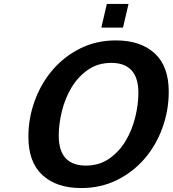

<svg xmlns="http://www.w3.org/2000/svg" viewBox="-20 -940 876 974"><path d="M124 -246Q124 -341 156.5 -429.5Q189 -518 247.5 -586Q306 -654 387.5 -694.5Q469 -735 568 -735Q693 -735 764.5 -669.5Q836 -604 836 -475Q836 -380 804 -291.5Q772 -203 713.5 -135Q655 -67 573 -26.5Q491 14 392 14Q267 14 195.5 -51.5Q124 -117 124 -246ZM415 -100Q484 -100 534.5 -135.5Q585 -171 617.5 -225.5Q650 -280 666 -345Q682 -410 682 -469Q682 -546 647 -583.5Q612 -621 545 -621Q476 -621 425.5 -585.5Q375 -550 342.5 -495.5Q310 -441 294 -376Q278 -311 278 -252Q278 -175 313 -137.5Q348 -100 415 -100ZM494 -800 522 -920H632L604 -800Z"/></svg>

Font: Perun
Style: Bold Italic
Weight: 700
Italic angle: -12°
Foundry: Copyright (c) Stefan Peev, Context Ltd, 2016
Version: Version 1.027